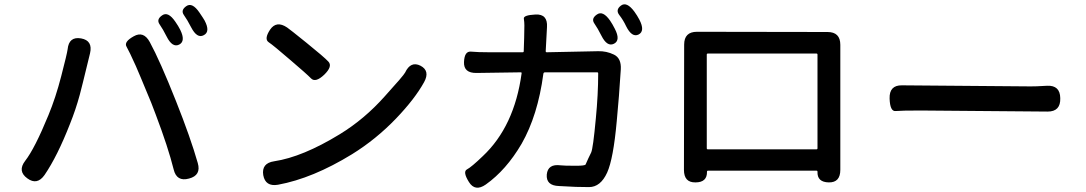

<svg xmlns="http://www.w3.org/2000/svg" viewBox="-20 -845 5090 900"><path d="M189 -25Q154 25 108 -9Q61 -43 98 -91Q143 -149 207 -305Q241 -387 267 -488Q294 -592 297 -614Q303 -675 360 -665Q416 -655 402 -595L369 -460Q362 -430 354 -401Q335 -331 308 -264Q249 -113 189 -25ZM866 -8Q808 8 794 -51Q768 -155 710 -308Q700 -336 689 -363L640 -481Q629 -508 617 -535Q586 -604 573 -626.5Q560 -649 607 -675Q653 -701 682 -648Q730 -560 805 -371Q873 -200 907 -81Q924 -23 866 -8ZM820 -636Q788 -620 761 -674Q744 -708 728 -731Q712 -754 740 -773Q768 -793 802 -743Q816 -723 825 -705Q851 -652 820 -636ZM935 -680Q904 -663 876 -717Q858 -752 842 -774.5Q826 -797 853 -816Q881 -836 915 -786Q934 -758 939 -749Q967 -696 935 -680Z M1283 21Q1224 31 1214 -24Q1205 -80 1265 -89Q1398 -109 1573 -216Q1689 -287 1784 -394Q1872 -491 1879 -505Q1905 -560 1951 -537Q1997 -513 1968 -460Q1925 -382 1837 -290Q1743 -192 1630 -122Q1446 -9 1283 21ZM1500 -495Q1459 -456 1438 -477.5Q1417 -499 1343 -562Q1262 -632 1239.5 -647Q1217 -662 1246 -706Q1276 -750 1326 -716Q1338 -708 1416 -645Q1499 -578 1519.5 -556Q1540 -534 1500 -495Z M2257 20Q2207 55 2178 8Q2148 -40 2169 -51Q2190 -62 2243 -113Q2391 -252 2425 -501Q2426 -506 2421 -506L2214 -503Q2153 -502 2155 -554Q2157 -606 2188 -603Q2219 -600 2274 -600H2430Q2435 -600 2435 -605L2437 -667Q2438 -696 2438 -726Q2438 -741 2435.5 -757.5Q2433 -774 2490 -777Q2548 -780 2544 -718L2538 -605Q2538 -600 2543 -600L2784 -605Q2823 -606 2858 -589Q2893 -572 2890 -520Q2882 -391 2871 -277Q2855 -100 2826 -36Q2795 32 2741 32Q2710 32 2679 31L2600 27Q2539 25 2543 -27Q2548 -78 2608 -70Q2622 -68 2680 -68Q2722 -68 2725 -74Q2737 -102 2751 -130Q2760 -149 2773 -290Q2784 -403 2784 -501Q2784 -506 2779 -506H2535Q2528 -506 2527 -499Q2501 -304 2425 -171Q2353 -48 2257 20ZM2858 -640Q2826 -624 2799 -678Q2782 -712 2766 -735Q2750 -758 2778 -777Q2806 -797 2840 -748Q2851 -732 2862 -710Q2890 -656 2858 -640ZM2973 -683Q2942 -668 2915 -722Q2902 -750 2883 -774.5Q2864 -799 2891 -819Q2918 -839 2954 -790Q2967 -772 2977 -753Q3005 -699 2973 -683Z M3240 10Q3186 11 3186 -49L3187 -636Q3187 -696 3247 -696L3859 -695Q3919 -695 3919 -635V-49Q3919 11 3865 10Q3810 9 3812 -40Q3812 -45 3807 -45H3299Q3294 -45 3294 -40Q3295 10 3240 10ZM3293 -150Q3293 -145 3298 -145H3807Q3812 -145 3812 -150V-589Q3812 -594 3807 -594H3298Q3293 -594 3293 -589Z M4150 -383Q4148 -446 4208 -445L4811 -440Q4840 -440 4869 -442L4888 -443Q4949 -446 4950 -385Q4952 -322 4891 -322L4296 -327Q4204 -327 4178 -324.5Q4152 -322 4150 -383Z"/></svg>

Font: Resource Han Rounded CN Medium
Style: Regular
Weight: 500
Designer: Cyano Hao (round all glyphs); Ryoko NISHIZUKA 西塚涼子 (kana, bopomofo & ideographs); Paul D. Hunt (Latin, Greek & Cyrillic)
Foundry: Cyano Hao
Version: 0.990